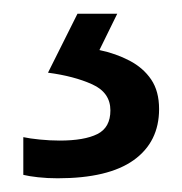

<svg xmlns="http://www.w3.org/2000/svg" viewBox="-20 -20 265 280"><path d="M212 139Q212 187 175 213.5Q138 240 64 240Q49 240 35.5 238.5Q22 237 14 235V180Q23 182 38 183.5Q53 185 67 185Q103 185 122 175.5Q141 166 141 141Q141 115 114.5 103Q88 91 50 86L93 0H151L125 53Q149 58 169 68.5Q189 79 200.5 96Q212 113 212 139Z"/></svg>

Font: Noto Sans Oriya
Style: Regular
Weight: 400
Designer: Amélie Bonet and Sol Matas
Foundry: Google LLC
Version: Version 2.006